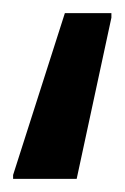

<svg xmlns="http://www.w3.org/2000/svg" viewBox="-20 -50 190 293"><path d="M0 223V217L79 -30H150V-23L97 223Z"/></svg>

Font: Farlight84_Sys_V01
Style: Regular
Weight: 400
Designer: Ryoko NISHIZUKA  (kana, bopomofo & ideographs); Paul D. Hunt (Latin, Greek & Cyrillic); Sandoll Communications , Soo-you
Foundry: Adobe
Version: Version 2.004;October 29, 2024;FontCreator 14.0.0.2814 64-bi